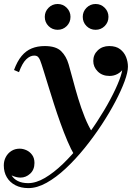

<svg xmlns="http://www.w3.org/2000/svg" viewBox="-52 -706 678 986"><path d="M94 260Q55.5 260 27 245.2Q-1.5 230.5 -17 204.2Q-32.5 178 -32.5 143.5Q-32.5 120 -22.2 100.5Q-12 81 6.5 69.2Q25 57.5 49 57.5Q66.5 57.5 84 65.5Q101.5 73.5 113.2 89.8Q125 106 125 131Q125 165.5 103 185.8Q81 206 53.5 206Q35 206 15.2 198Q-4.5 190 -18 176Q-31.5 162 -31.5 143.5H-5.5Q-5.5 171.5 6 192Q17.5 212.5 39.2 223.5Q61 234.5 92.5 234.5Q133 234.5 178.5 207.8Q224 181 270.8 136Q317.5 91 362 35.2Q406.5 -20.5 445.5 -80Q484.5 -139.5 514 -194.8Q543.5 -250 560.2 -293.5Q577 -337 577 -361Q577 -382.5 569 -401Q561 -419.5 545.5 -431Q530 -442.5 509 -442.5V-468.5Q533 -468.5 552 -457.8Q571 -447 582 -429.5Q593 -412 593 -392.5Q593 -371 581.5 -353.5Q570 -336 551.2 -326Q532.5 -316 510.5 -316Q473 -316 450 -339Q427 -362 427 -393Q427 -425.5 450.2 -447.5Q473.5 -469.5 509 -469.5Q544 -469.5 565 -453.2Q586 -437 595.5 -412.8Q605 -388.5 605 -363.5Q605 -335.5 587.8 -288.5Q570.5 -241.5 540 -183.5Q509.5 -125.5 469 -64Q428.5 -2.5 381.8 55.2Q335 113 285.5 159.2Q236 205.5 187 232.8Q138 260 94 260ZM331 92.5Q312.5 61 294.2 18Q276 -25 258.5 -73.8Q241 -122.5 225.2 -171.8Q209.5 -221 195.8 -265.5Q182 -310 171.5 -344.2Q161 -378.5 154 -396.5Q151 -404.5 144.5 -412.5Q138 -420.5 123.5 -420.5Q102.5 -420.5 82.5 -401.2Q62.5 -382 45.5 -335.5L20 -346.5Q36.5 -391.5 59 -418.5Q81.5 -445.5 111 -457.5Q140.5 -469.5 178 -469.5Q235 -469.5 261.8 -443.5Q288.5 -417.5 300.5 -375.5Q310.5 -342 322.5 -296Q334.5 -250 349.5 -200.5Q364.5 -151 383.2 -104.2Q402 -57.5 425 -21Q416 -8.5 404.8 5.8Q393.5 20 380.8 35Q368 50 355 64.8Q342 79.5 331 92.5ZM439 -553Q411.5 -553 392.2 -572.2Q373 -591.5 373 -619.5Q373 -646.5 392.2 -666Q411.5 -685.5 439 -685.5Q466.5 -685.5 485.8 -666Q505 -646.5 505 -619.5Q505 -591.5 485.8 -572.2Q466.5 -553 439 -553ZM244 -553Q216.5 -553 197.2 -572.2Q178 -591.5 178 -619.5Q178 -646.5 197.2 -666Q216.5 -685.5 244 -685.5Q271.5 -685.5 290.8 -666Q310 -646.5 310 -619.5Q310 -591.5 290.8 -572.2Q271.5 -553 244 -553Z"/></svg>

Font: Bodoni Moda 9pt
Style: Bold Italic
Weight: 700
Italic angle: -13°
Designer: Owen Earl
Foundry: indestructible type
Version: Version 2.004